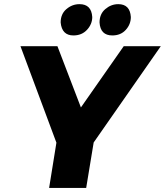

<svg xmlns="http://www.w3.org/2000/svg" viewBox="-20 -928 814 948"><path d="M342.5 -753Q285.5 -753 279.5 -817Q279.5 -859 308 -883.2Q336.5 -907.5 372.5 -907.5Q431.5 -907.5 435.5 -844Q435.5 -809 409.8 -781Q384 -753 342.5 -753ZM534.5 -753Q475.5 -753 471.5 -817Q471.5 -859 500 -883.2Q528.5 -907.5 564 -907.5Q622 -907.5 626 -844Q626 -808 601 -780.5Q576 -753 534.5 -753ZM405.5 0H222.5L258.5 -223.5L81 -700H263.5L379.5 -397.5L591 -700H774L442.5 -224.5Z"/></svg>

Font: Argentum Sans
Style: Bold Italic
Weight: 700
Italic angle: -11°
Designer: Julieta Ulanovsky (font), Cristiano Sobral (main changes and remaster)
Foundry: Julieta Ulanovsky (font), Cristiano Sobral (main changes and remaster)
Version: Version 2.007;June 15, 2022;FontCreator 14.0.0.2814 64-bit; 